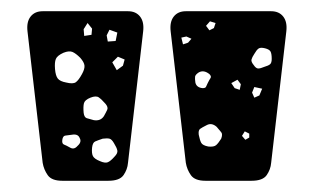

<svg xmlns="http://www.w3.org/2000/svg" viewBox="-20 -730 559 342"><path d="M346 -408Q327 -408 320 -418Q313 -428 311 -440L284 -674Q282 -691 289.5 -700.5Q297 -710 311 -710H463Q477 -710 484.5 -700.5Q492 -691 490 -674L463 -440Q462 -428 455 -418Q448 -408 428 -408ZM91 -408Q72 -408 65 -418Q58 -428 56 -440L29 -674Q27 -691 34.5 -700.5Q42 -710 56 -710H208Q222 -710 229.5 -700.5Q237 -691 235 -674L208 -440Q207 -428 200 -418Q193 -408 173 -408ZM364 -689 354 -692 347 -684 353 -676 361 -680ZM144 -679 136 -689 129 -678 130 -666 143 -668ZM189 -672 175 -677 170 -667 172 -656 186 -657ZM321 -661 312 -665 303 -663 306 -651 315 -654ZM452 -644Q444 -646 440.5 -643.5Q437 -641 433 -634Q429 -628 428 -624Q427 -620 432 -614Q436 -608 440 -608Q444 -608 451 -611Q458 -613 461 -615.5Q464 -618 464 -625Q464 -634 462 -638Q460 -642 452 -644ZM123 -627Q115 -635 109 -637.5Q103 -640 93 -636Q82 -631 79.5 -625Q77 -619 78 -607Q79 -595 83 -590Q87 -585 98 -583Q110 -580 115 -583.5Q120 -587 126 -598Q131 -607 130.5 -613Q130 -619 123 -627ZM202 -624 190 -629 180 -619 188 -605 199 -613ZM353 -598Q343 -606 334 -601Q328 -597 327.5 -593.5Q327 -590 328 -583Q330 -574 341 -573Q346 -573 347 -575.5Q348 -578 350 -582Q353 -588 355 -591Q357 -594 353 -598ZM409 -580 403 -588 392 -582 398 -573 407 -570ZM447 -572 433 -575 429 -565 433 -556 442 -560ZM168 -545Q161 -553 156 -556.5Q151 -560 141 -556Q131 -552 129.5 -546Q128 -540 129 -529Q130 -521 134.5 -519.5Q139 -518 147 -516Q159 -514 165 -523Q169 -530 171 -534.5Q173 -539 168 -545ZM366 -504Q357 -512 348 -507Q340 -503 336.5 -500.5Q333 -498 334 -490Q336 -480 338.5 -475.5Q341 -471 351 -469Q361 -468 365 -471.5Q369 -475 374 -483Q377 -491 374 -494.5Q371 -498 366 -504ZM424 -492 416 -496 411 -488 417 -481 424 -485ZM122 -484Q119 -492 108 -490Q101 -489 96.5 -488.5Q92 -488 91 -481Q90 -474 94 -472.5Q98 -471 105 -467Q112 -463 118 -470Q126 -477 122 -484ZM183 -475Q179 -482 175 -483Q171 -484 163 -483Q154 -480 149.5 -478Q145 -476 144 -467Q143 -457 145.5 -452Q148 -447 158 -443Q167 -439 172 -441Q177 -443 184 -451Q190 -457 189 -462Q188 -467 183 -475Z"/></svg>

Font: Rubik Moonrocks
Style: Regular
Weight: 400
Designer: Hubert and Fischer, NaN
Foundry: Hubert and Fischer, NaN
Version: Version 2.200